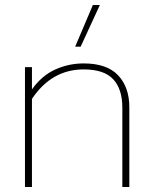

<svg xmlns="http://www.w3.org/2000/svg" viewBox="-20 -749 613 769"><path d="M352 -729H380L303 -562H281ZM108 -353V0H80V-480H108V-391Q147 -446 201 -470.5Q255 -495 315 -495Q408 -495 453 -447.5Q498 -400 498 -319V0H470V-318Q470 -392 433.5 -431.5Q397 -471 315 -471Q187 -471 108 -353Z"/></svg>

Font: Prompt Thin
Style: Regular
Weight: 100
Designer: Katatrad Team
Foundry: CadsonDemak
Version: Version 1.030